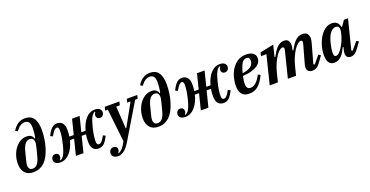

<svg xmlns="http://www.w3.org/2000/svg" viewBox="-34 -1654 5318 2761"><g transform="rotate(-20 2625.5 -274.0)"><path d="M208 12Q121 12 77 -39.5Q33 -91 33 -178Q33 -238 51 -296.5Q69 -355 102 -401.5Q135 -448 181 -477Q227 -506 283 -506Q366 -506 386 -436L395 -440Q403 -475 407 -518Q411 -561 411 -599Q411 -656 390 -682Q369 -708 330 -708Q294 -708 261 -687Q228 -666 193 -618L159 -639Q201 -704 247 -732Q293 -760 351 -760Q391 -760 423 -747Q455 -734 477.5 -705.5Q500 -677 512.5 -631Q525 -585 525 -520Q525 -449 514.5 -380.5Q504 -312 485 -251.5Q466 -191 440.5 -142Q415 -93 384 -62Q343 -22 299.5 -5Q256 12 208 12ZM213 -40Q259 -40 287 -77.5Q315 -115 330 -173Q344 -225 353 -260.5Q362 -296 367.5 -319.5Q373 -343 375.5 -357Q378 -371 378 -382Q378 -412 363.5 -433Q349 -454 315 -454Q269 -454 241 -416.5Q213 -379 198 -321Q184 -268 175 -233Q166 -198 160.5 -174.5Q155 -151 152.5 -136.5Q150 -122 150 -112Q150 -82 164.5 -61Q179 -40 213 -40Z M620 12Q572 12 547 -8Q522 -28 522 -61Q522 -85 538 -106Q554 -127 586 -127Q610 -127 625 -112.5Q640 -98 640 -74Q640 -43 621 -27L627 -17Q642 -22 656 -33.5Q670 -45 683 -67Q696 -89 709 -124Q722 -159 735 -211Q752 -279 759.5 -331Q767 -383 767 -423Q767 -453 758.5 -465Q750 -477 736 -477Q718 -477 697 -456.5Q676 -436 643 -377L607 -395Q643 -468 678 -501Q713 -534 760 -534Q810 -534 840.5 -500.5Q871 -467 871 -392Q871 -366 869 -340Q867 -314 864 -293H931L988 -522H1104L1047 -293H1112Q1126 -346 1148 -390.5Q1170 -435 1198.5 -467Q1227 -499 1262 -516.5Q1297 -534 1337 -534Q1385 -534 1410 -514Q1435 -494 1435 -461Q1435 -437 1419 -416Q1403 -395 1371 -395Q1347 -395 1332 -409.5Q1317 -424 1317 -448Q1317 -479 1336 -495L1330 -505Q1316 -500 1303 -488Q1290 -476 1277 -454Q1264 -432 1251.5 -397Q1239 -362 1226 -311Q1209 -243 1201.5 -190Q1194 -137 1194 -99Q1194 -68 1203 -56Q1212 -44 1229 -44Q1249 -44 1270 -65Q1291 -86 1323 -145L1359 -127Q1324 -55 1289 -21.5Q1254 12 1206 12Q1153 12 1122 -21.5Q1091 -55 1091 -130Q1091 -159 1093.5 -188Q1096 -217 1100 -243H1034L973 0H857L918 -243H854Q840 -186 817 -139Q794 -92 764 -58.5Q734 -25 697.5 -6.5Q661 12 620 12Z M1433 212Q1390 212 1363.5 192Q1337 172 1337 139Q1337 110 1355.5 88Q1374 66 1407 66Q1433 66 1448 80.5Q1463 95 1463 118Q1463 132 1457.5 146.5Q1452 161 1442 169L1449 174Q1481 162 1510.5 130Q1540 98 1572 35L1516 -468H1475L1489 -522H1713L1699 -468H1645L1666 -130H1676L1864 -468H1812L1826 -522H1986L1972 -468H1934L1615 64Q1565 147 1519.5 179.5Q1474 212 1433 212Z M2120 12Q2033 12 1989 -39.5Q1945 -91 1945 -178Q1945 -238 1963 -296.5Q1981 -355 2014 -401.5Q2047 -448 2093 -477Q2139 -506 2195 -506Q2278 -506 2298 -436L2307 -440Q2315 -475 2319 -518Q2323 -561 2323 -599Q2323 -656 2302 -682Q2281 -708 2242 -708Q2206 -708 2173 -687Q2140 -666 2105 -618L2071 -639Q2113 -704 2159 -732Q2205 -760 2263 -760Q2303 -760 2335 -747Q2367 -734 2389.5 -705.5Q2412 -677 2424.5 -631Q2437 -585 2437 -520Q2437 -449 2426.5 -380.5Q2416 -312 2397 -251.5Q2378 -191 2352.5 -142Q2327 -93 2296 -62Q2255 -22 2211.5 -5Q2168 12 2120 12ZM2125 -40Q2171 -40 2199 -77.5Q2227 -115 2242 -173Q2256 -225 2265 -260.5Q2274 -296 2279.5 -319.5Q2285 -343 2287.5 -357Q2290 -371 2290 -382Q2290 -412 2275.5 -433Q2261 -454 2227 -454Q2181 -454 2153 -416.5Q2125 -379 2110 -321Q2096 -268 2087 -233Q2078 -198 2072.5 -174.5Q2067 -151 2064.5 -136.5Q2062 -122 2062 -112Q2062 -82 2076.5 -61Q2091 -40 2125 -40Z M2532 12Q2484 12 2459 -8Q2434 -28 2434 -61Q2434 -85 2450 -106Q2466 -127 2498 -127Q2522 -127 2537 -112.5Q2552 -98 2552 -74Q2552 -43 2533 -27L2539 -17Q2554 -22 2568 -33.5Q2582 -45 2595 -67Q2608 -89 2621 -124Q2634 -159 2647 -211Q2664 -279 2671.5 -331Q2679 -383 2679 -423Q2679 -453 2670.5 -465Q2662 -477 2648 -477Q2630 -477 2609 -456.5Q2588 -436 2555 -377L2519 -395Q2555 -468 2590 -501Q2625 -534 2672 -534Q2722 -534 2752.5 -500.5Q2783 -467 2783 -392Q2783 -366 2781 -340Q2779 -314 2776 -293H2843L2900 -522H3016L2959 -293H3024Q3038 -346 3060 -390.5Q3082 -435 3110.5 -467Q3139 -499 3174 -516.5Q3209 -534 3249 -534Q3297 -534 3322 -514Q3347 -494 3347 -461Q3347 -437 3331 -416Q3315 -395 3283 -395Q3259 -395 3244 -409.5Q3229 -424 3229 -448Q3229 -479 3248 -495L3242 -505Q3228 -500 3215 -488Q3202 -476 3189 -454Q3176 -432 3163.5 -397Q3151 -362 3138 -311Q3121 -243 3113.5 -190Q3106 -137 3106 -99Q3106 -68 3115 -56Q3124 -44 3141 -44Q3161 -44 3182 -65Q3203 -86 3235 -145L3271 -127Q3236 -55 3201 -21.5Q3166 12 3118 12Q3065 12 3034 -21.5Q3003 -55 3003 -130Q3003 -159 3005.5 -188Q3008 -217 3012 -243H2946L2885 0H2769L2830 -243H2766Q2752 -186 2729 -139Q2706 -92 2676 -58.5Q2646 -25 2609.5 -6.5Q2573 12 2532 12Z M3510 12Q3433 12 3397.5 -32.5Q3362 -77 3362 -158Q3362 -216 3378.5 -282.5Q3395 -349 3430 -404.5Q3465 -460 3519.5 -497Q3574 -534 3650 -534Q3680 -534 3706.5 -528.5Q3733 -523 3753 -510Q3773 -497 3784.5 -477Q3796 -457 3796 -428Q3796 -403 3783.5 -375.5Q3771 -348 3739 -324Q3707 -300 3650.5 -282Q3594 -264 3507 -259Q3500 -225 3496 -195Q3492 -165 3492 -142Q3492 -100 3508 -80.5Q3524 -61 3556 -61Q3601 -61 3640.5 -98.5Q3680 -136 3715 -204L3751 -187Q3728 -139 3703.5 -102Q3679 -65 3650.5 -39.5Q3622 -14 3587.5 -1Q3553 12 3510 12ZM3517 -297Q3565 -303 3598 -316Q3631 -329 3651.5 -346.5Q3672 -364 3680.5 -386Q3689 -408 3689 -433Q3689 -456 3678 -470Q3667 -484 3641 -484Q3620 -484 3603.5 -474.5Q3587 -465 3572.5 -443.5Q3558 -422 3544.5 -386Q3531 -350 3517 -297Z M4477 12Q4454 12 4438 5.5Q4422 -1 4412 -11.5Q4402 -22 4397.5 -35Q4393 -48 4393 -62Q4393 -74 4395.5 -89Q4398 -104 4401 -115L4480 -397Q4484 -412 4484 -423Q4484 -450 4460 -450Q4437 -450 4409.5 -426Q4382 -402 4354 -359.5Q4326 -317 4301.5 -259.5Q4277 -202 4260 -135L4226 0H4101L4200 -397Q4204 -413 4204 -423Q4204 -450 4180 -450Q4157 -450 4129.5 -426Q4102 -402 4075 -359.5Q4048 -317 4023 -259.5Q3998 -202 3982 -135L3948 0H3823L3932 -438H3849L3862 -491L4071 -534L4027 -359L4038 -356Q4057 -392 4077.5 -424Q4098 -456 4121 -480.5Q4144 -505 4171.5 -519.5Q4199 -534 4234 -534Q4277 -534 4296.5 -508.5Q4316 -483 4316 -438Q4316 -427 4315 -415.5Q4314 -404 4311 -392L4304 -360L4314 -356Q4334 -392 4354.5 -424Q4375 -456 4398.5 -480.5Q4422 -505 4450.5 -519.5Q4479 -534 4514 -534Q4565 -534 4587.5 -506.5Q4610 -479 4610 -434Q4610 -418 4606.5 -400.5Q4603 -383 4598 -364L4516 -69L4534 -61L4631 -176L4664 -155L4603 -71Q4571 -24 4540 -6Q4509 12 4477 12Z M4813 12Q4754 12 4728.5 -28.5Q4703 -69 4703 -141Q4703 -183 4711 -228.5Q4719 -274 4735 -317.5Q4751 -361 4773.5 -400.5Q4796 -440 4825 -469.5Q4854 -499 4889 -516.5Q4924 -534 4965 -534Q5010 -534 5039.5 -511.5Q5069 -489 5080 -436H5090L5149 -522H5211L5097 -69L5115 -61L5212 -176L5245 -155L5184 -71Q5152 -25 5123 -6.5Q5094 12 5065 12Q5043 12 5028.5 5.5Q5014 -1 5005.5 -11Q4997 -21 4993.5 -34Q4990 -47 4990 -60Q4990 -74 4993 -90Q4996 -106 4999 -117L5008 -156L4998 -158Q4982 -123 4963.5 -92Q4945 -61 4922.5 -38Q4900 -15 4873 -1.5Q4846 12 4813 12ZM4866 -72Q4892 -72 4919.5 -100Q4947 -128 4971 -169Q4995 -210 5013.5 -255Q5032 -300 5040 -335L5047 -360Q5058 -408 5048 -437Q5038 -466 5000 -466Q4959 -466 4922 -424.5Q4885 -383 4860 -293Q4855 -275 4850 -253Q4845 -231 4841 -209.5Q4837 -188 4835 -167.5Q4833 -147 4833 -132Q4833 -103 4839.5 -87.5Q4846 -72 4866 -72Z"/></g></svg>

Font: IBM Plex Serif SemiBold
Style: Italic
Weight: 600
Italic angle: -14°
Designer: Mike Abbink, Paul van der Laan, Pieter van Rosmalen
Foundry: Bold Monday
Version: Version 2.5